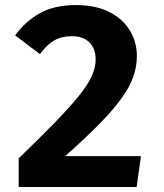

<svg xmlns="http://www.w3.org/2000/svg" viewBox="-20 -749 655 769"><path d="M283.1 -728.7Q364.1 -728.7 418.7 -700.5Q473.3 -672.3 500.8 -625.9Q528.2 -579.5 528.2 -525.1Q528.2 -482.1 513.6 -440.8Q499 -399.5 465.6 -353.6Q432.3 -307.7 377.2 -251.8Q322.1 -195.9 241 -123.6H544.6L527.2 0H54.9V-114.9Q142.6 -199.5 201.8 -260.5Q261 -321.5 296.7 -365.9Q332.3 -410.3 347.7 -444.6Q363.1 -479 363.1 -510.8Q363.1 -553.8 338.2 -579Q313.3 -604.1 267.7 -604.1Q227.2 -604.1 197.4 -587.2Q167.7 -570.3 140 -532.3L40.5 -607.2Q80.5 -662.6 139 -695.6Q197.4 -728.7 283.1 -728.7Z"/></svg>

Font: Fira Code
Style: Bold
Weight: 700
Monospace: yes
Designer: Carrois Corporate, Edenspiekermann AG, Nikita Prokopov
Foundry: Carrois Corporate, Edenspiekermann AG, Nikita Prokopov
Version: Version 6.000; ttfautohint (v1.8.2) -l 8 -r 50 -G 200 -x 14 